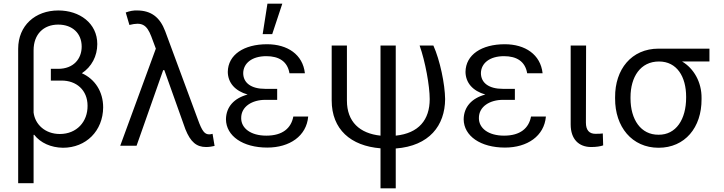

<svg xmlns="http://www.w3.org/2000/svg" viewBox="-20 -794 3943 1046"><path d="M298 -737C172 -737 79 -655 79 -528V204H163V-59L166 -60C201 -15 258 10 323 11C449 11 541 -81 542 -209C542 -294 498 -363 426 -395C479 -430 510 -488 510 -554C510 -668 413 -737 298 -737ZM163 -181V-520C163 -607 217 -660 297 -660C375 -660 425 -612 425 -540C425 -474 381 -419 297 -419H257V-355H314C396 -356 457 -303 457 -218C458 -131 398 -64 306 -64C226 -64 171 -116 163 -181Z M1103 7C1119 7 1137 4 1149 1L1138 -65C1132 -63 1125 -62 1120 -62C1095 -62 1081 -79 1058 -143L880 -624C851 -701 803 -736 729 -737C707 -738 687 -734 665 -726L685 -658C752 -675 779 -661 804 -596L829 -529L635 0H724L869 -412H875L877 -407L990 -90C1018 -20 1051 7 1103 7Z M1411 -608H1463L1518 -774H1437ZM1211 -144C1212 -53 1303 10 1436 10C1558 10 1650 -53 1659 -159H1578C1566 -96 1520 -55 1431 -55C1345 -55 1294 -96 1294 -150C1293 -215 1356 -250 1424 -250H1490V-310H1424C1349 -310 1305 -342 1305 -396C1306 -449 1352 -488 1431 -488C1499 -488 1546 -460 1557 -395H1641C1630 -497 1546 -553 1435 -553C1309 -553 1222 -496 1221 -402C1222 -343 1260 -299 1329 -279C1255 -259 1212 -212 1211 -144Z M1787 -546V-247C1787 -89 1891 1 2053 14V232H2136V15C2319 1 2404 -110 2405 -254C2404 -336 2377 -466 2341 -546H2266C2297 -459 2321 -326 2321 -254C2321 -141 2261 -68 2136 -55V-546H2053V-55C1940 -67 1870 -130 1870 -246V-546Z M2506 -144C2507 -53 2598 10 2731 10C2853 10 2945 -53 2954 -159H2873C2861 -96 2815 -55 2726 -55C2640 -55 2589 -96 2589 -150C2588 -215 2651 -250 2719 -250H2785V-310H2719C2644 -310 2600 -342 2600 -396C2601 -449 2647 -488 2726 -488C2794 -488 2841 -460 2852 -395H2936C2925 -497 2841 -553 2730 -553C2604 -553 2517 -496 2516 -402C2517 -343 2555 -299 2624 -279C2550 -259 2507 -212 2506 -144Z M3089 -546V-116C3089 -36 3133 7 3201 7C3229 7 3253 3 3266 -2L3264 -67C3258 -66 3245 -65 3224 -65C3190 -65 3172 -85 3172 -126L3173 -546Z M3331 -264V-258C3330 -103 3423 11 3568 11C3711 11 3803 -99 3802 -254V-260C3803 -346 3760 -421 3696 -459H3845V-529H3568C3420 -529 3330 -416 3331 -264ZM3415 -258V-264C3415 -375 3469 -459 3570 -459C3668 -459 3718 -376 3718 -267V-262C3718 -144 3663 -59 3568 -60C3471 -59 3415 -143 3415 -258Z"/></svg>

Font: Wafeq
Style: Regular
Weight: 400
Designer: Rasmus Andersson & Azza Alameddine
Foundry: Google & TypeTogether
Version: Version 3.000;FEAKit 1.0